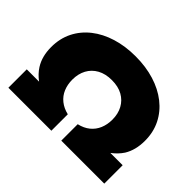

<svg xmlns="http://www.w3.org/2000/svg" viewBox="-152 -1041 1314 1314"><g transform="rotate(45 505.0 -384.0)"><path d="M505 -768Q604 -768 687 -742.5Q770 -717 831 -669Q892 -621 925.5 -554Q959 -487 959 -404Q959 -314 920 -251Q893 -210 850 -178H969V0H553V-159Q601 -170 633.5 -196.5Q666 -223 682.5 -262Q699 -301 699 -349Q699 -405 676 -447.5Q653 -490 610 -514Q567 -538 505 -538Q444 -538 400.5 -514Q357 -490 334 -447.5Q311 -405 311 -349Q311 -301 327.5 -262Q344 -223 377 -196.5Q410 -170 457 -159V0H41V-178H160Q117 -210 91 -251Q51 -314 51 -404Q51 -487 84.5 -554Q118 -621 179 -669Q240 -717 323 -742.5Q406 -768 505 -768Z"/></g></svg>

Font: Bounded
Style: Regular
Weight: 900
Designer: Vlad Churkin
Version: Version 1.0